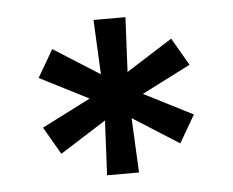

<svg xmlns="http://www.w3.org/2000/svg" viewBox="-36 -741 522 431"><g transform="rotate(-5 225.0 -525.0)"><path d="M189 -350 195 -473 91 -407 55 -469 165 -525 55 -581 91 -643 195 -577 189 -700H261L255 -577L359 -643L395 -581L285 -525L395 -469L359 -407L255 -473L261 -350Z"/></g></svg>

Font: Golos Text VF
Style: Regular
Weight: 400
Designer: A.Korolkova, Vitaly Kuzmin
Foundry: ParaType Ltd
Version: Version 2.003